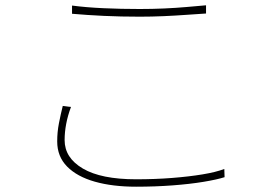

<svg xmlns="http://www.w3.org/2000/svg" viewBox="-20 -698 1040 725"><path d="M252 -677Q305 -670 371 -667Q437 -664 508 -664Q555 -664 599.5 -666Q644 -668 684 -671.5Q724 -675 758 -678V-647Q725 -645 684 -642Q643 -639 598 -637Q553 -635 508 -635Q436 -635 372.5 -638Q309 -641 252 -646ZM248 -294Q236 -262 230 -230.5Q224 -199 224 -169Q224 -102 293 -61.5Q362 -21 494 -21Q565 -21 629 -26Q693 -31 744.5 -39.5Q796 -48 827 -60L828 -29Q800 -20 749 -11.5Q698 -3 632 2Q566 7 494 7Q405 7 338 -12Q271 -31 233.5 -69Q196 -107 196 -164Q196 -199 202.5 -232.5Q209 -266 217 -298Z"/></svg>

Font: Shanggu Sans SC VF
Style: Regular
Weight: 250
Designer: GuiWonder
Version: Version 1.021